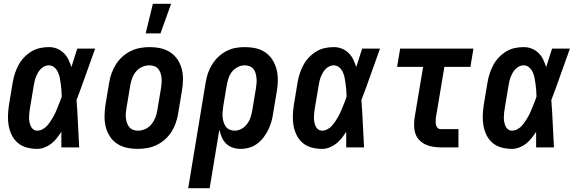

<svg xmlns="http://www.w3.org/2000/svg" viewBox="-20 -776 3040 1011"><path d="M176 8Q148 8 121.5 1Q95 -6 75 -22.5Q55 -39 43 -62.5Q31 -86 26 -112.5Q21 -139 22 -166.5Q23 -194 27 -222L47 -342Q51 -366 58.5 -389Q66 -412 77.5 -433.5Q89 -455 106.5 -473.5Q124 -492 145.5 -505Q167 -518 190.5 -523Q214 -528 238 -528Q260 -528 280 -520Q300 -512 315.5 -497Q331 -482 340 -463Q349 -444 356 -423Q364 -448 371.5 -472Q379 -496 387 -520H481Q456 -452 432.5 -384.5Q409 -317 383 -249Q388 -187 390.5 -124.5Q393 -62 397 0H303Q303 -20 303 -40.5Q303 -61 303 -82Q292 -65 279 -48.5Q266 -32 250 -19.5Q234 -7 214.5 0.5Q195 8 176 8ZM176 -88Q190 -88 203.5 -95Q217 -102 227 -113Q237 -124 245 -136Q253 -148 260.5 -161Q268 -174 273.5 -187Q279 -200 284.5 -213.5Q290 -227 295.5 -240.5Q301 -254 305 -267Q305 -284 303.5 -300.5Q302 -317 300 -333Q298 -349 295 -365Q292 -381 285.5 -395.5Q279 -410 266.5 -421Q254 -432 237 -432Q226 -432 215 -427Q204 -422 195 -413Q186 -404 180 -393.5Q174 -383 169.5 -372Q165 -361 162.5 -349.5Q160 -338 158 -327L138 -207Q136 -195 134.5 -182.5Q133 -170 133 -158Q133 -146 135 -134.5Q137 -123 141.5 -112.5Q146 -102 155 -95Q164 -88 176 -88Z M706 8Q676 8 648 2Q620 -4 597 -19Q574 -34 559 -57Q544 -80 537 -107Q530 -134 530.5 -163.5Q531 -193 535 -222L555 -342Q559 -367 568 -391.5Q577 -416 591 -438Q605 -460 625 -478Q645 -496 669 -507.5Q693 -519 718 -523.5Q743 -528 767 -528Q797 -528 825 -522Q853 -516 876 -501Q899 -486 914.5 -463Q930 -440 937 -413Q944 -386 943.5 -356.5Q943 -327 938 -298L918 -178Q914 -153 905.5 -128.5Q897 -104 883 -82Q869 -60 849 -42Q829 -24 805 -12.5Q781 -1 755.5 3.5Q730 8 706 8ZM707 -88Q726 -88 745 -96.5Q764 -105 777 -121Q790 -137 797.5 -155.5Q805 -174 808 -193L828 -313Q830 -327 831 -340.5Q832 -354 830.5 -367Q829 -380 825 -392Q821 -404 813 -413.5Q805 -423 792.5 -427.5Q780 -432 766 -432Q747 -432 728 -423.5Q709 -415 696 -399Q683 -383 676 -364.5Q669 -346 666 -327L646 -207Q644 -193 642.5 -179.5Q641 -166 643 -153Q645 -140 649 -128Q653 -116 661 -106.5Q669 -97 681 -92.5Q693 -88 707 -88ZM747 -600 785 -756H881L825 -600Z M971 215 1063 -342Q1067 -367 1075 -390.5Q1083 -414 1097 -436.5Q1111 -459 1130 -477Q1149 -495 1172 -507Q1195 -519 1219.5 -523.5Q1244 -528 1268 -528Q1298 -528 1326 -522Q1354 -516 1376.5 -500.5Q1399 -485 1414 -462Q1429 -439 1436 -412Q1443 -385 1443 -356Q1443 -327 1438 -298L1418 -178Q1415 -156 1408.5 -134Q1402 -112 1392 -91.5Q1382 -71 1367.5 -52Q1353 -33 1334 -19Q1315 -5 1292.5 1.5Q1270 8 1248 8Q1226 8 1206 1.5Q1186 -5 1171 -19.5Q1156 -34 1148 -53Q1140 -72 1135 -93L1084 215ZM1216 -88Q1234 -88 1251.5 -97.5Q1269 -107 1281 -123Q1293 -139 1299 -157Q1305 -175 1308 -193L1328 -313Q1330 -327 1331 -340Q1332 -353 1330.5 -366Q1329 -379 1325.5 -391.5Q1322 -404 1314 -413.5Q1306 -423 1293.5 -427.5Q1281 -432 1268 -432Q1249 -432 1231 -422.5Q1213 -413 1201 -397.5Q1189 -382 1183 -363.5Q1177 -345 1174 -327L1156 -220Q1154 -205 1152.5 -190.5Q1151 -176 1152 -162Q1153 -148 1157 -134.5Q1161 -121 1168.5 -110Q1176 -99 1189 -93.5Q1202 -88 1216 -88Z M1676 8Q1648 8 1621.5 1Q1595 -6 1575 -22.5Q1555 -39 1543 -62.5Q1531 -86 1526 -112.5Q1521 -139 1522 -166.5Q1523 -194 1527 -222L1547 -342Q1551 -366 1558.5 -389Q1566 -412 1577.5 -433.5Q1589 -455 1606.5 -473.5Q1624 -492 1645.5 -505Q1667 -518 1690.5 -523Q1714 -528 1738 -528Q1760 -528 1780 -520Q1800 -512 1815.5 -497Q1831 -482 1840 -463Q1849 -444 1856 -423Q1864 -448 1871.5 -472Q1879 -496 1887 -520H1981Q1956 -452 1932.5 -384.5Q1909 -317 1883 -249Q1888 -187 1890.5 -124.5Q1893 -62 1897 0H1803Q1803 -20 1803 -40.5Q1803 -61 1803 -82Q1792 -65 1779 -48.5Q1766 -32 1750 -19.5Q1734 -7 1714.5 0.5Q1695 8 1676 8ZM1676 -88Q1690 -88 1703.5 -95Q1717 -102 1727 -113Q1737 -124 1745 -136Q1753 -148 1760.5 -161Q1768 -174 1773.5 -187Q1779 -200 1784.5 -213.5Q1790 -227 1795.5 -240.5Q1801 -254 1805 -267Q1805 -284 1803.5 -300.5Q1802 -317 1800 -333Q1798 -349 1795 -365Q1792 -381 1785.5 -395.5Q1779 -410 1766.5 -421Q1754 -432 1737 -432Q1726 -432 1715 -427Q1704 -422 1695 -413Q1686 -404 1680 -393.5Q1674 -383 1669.5 -372Q1665 -361 1662.5 -349.5Q1660 -338 1658 -327L1638 -207Q1636 -195 1634.5 -182.5Q1633 -170 1633 -158Q1633 -146 1635 -134.5Q1637 -123 1641.5 -112.5Q1646 -102 1655 -95Q1664 -88 1676 -88Z M2300 0Q2279 0 2258.5 -3.5Q2238 -7 2220 -15.5Q2202 -24 2188 -38.5Q2174 -53 2167.5 -72Q2161 -91 2160.5 -112Q2160 -133 2163 -155L2208 -424H2071L2087 -520H2473L2457 -424H2320L2275 -155Q2274 -145 2274 -135.5Q2274 -126 2276 -117.5Q2278 -109 2284.5 -102.5Q2291 -96 2301 -96H2394V0Z M2676 8Q2648 8 2621.5 1Q2595 -6 2575 -22.5Q2555 -39 2543 -62.5Q2531 -86 2526 -112.5Q2521 -139 2522 -166.5Q2523 -194 2527 -222L2547 -342Q2551 -366 2558.5 -389Q2566 -412 2577.5 -433.5Q2589 -455 2606.5 -473.5Q2624 -492 2645.5 -505Q2667 -518 2690.5 -523Q2714 -528 2738 -528Q2760 -528 2780 -520Q2800 -512 2815.5 -497Q2831 -482 2840 -463Q2849 -444 2856 -423Q2864 -448 2871.5 -472Q2879 -496 2887 -520H2981Q2956 -452 2932.5 -384.5Q2909 -317 2883 -249Q2888 -187 2890.5 -124.5Q2893 -62 2897 0H2803Q2803 -20 2803 -40.5Q2803 -61 2803 -82Q2792 -65 2779 -48.5Q2766 -32 2750 -19.5Q2734 -7 2714.5 0.5Q2695 8 2676 8ZM2676 -88Q2690 -88 2703.5 -95Q2717 -102 2727 -113Q2737 -124 2745 -136Q2753 -148 2760.5 -161Q2768 -174 2773.5 -187Q2779 -200 2784.5 -213.5Q2790 -227 2795.5 -240.5Q2801 -254 2805 -267Q2805 -284 2803.5 -300.5Q2802 -317 2800 -333Q2798 -349 2795 -365Q2792 -381 2785.5 -395.5Q2779 -410 2766.5 -421Q2754 -432 2737 -432Q2726 -432 2715 -427Q2704 -422 2695 -413Q2686 -404 2680 -393.5Q2674 -383 2669.5 -372Q2665 -361 2662.5 -349.5Q2660 -338 2658 -327L2638 -207Q2636 -195 2634.5 -182.5Q2633 -170 2633 -158Q2633 -146 2635 -134.5Q2637 -123 2641.5 -112.5Q2646 -102 2655 -95Q2664 -88 2676 -88Z"/></svg>

Font: Iosevka Curly Slab
Style: Bold Italic
Weight: 700
Italic angle: -9°
Monospace: yes
Designer: Belleve Invis
Foundry: Belleve Invis
Version: Version 22.1.2; ttfautohint (v1.8.4)